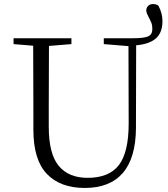

<svg xmlns="http://www.w3.org/2000/svg" viewBox="-20 -914 832 949"><path d="M733 -770Q733 -788 728.5 -800Q724 -812 715 -829Q710 -838 706.5 -846.5Q703 -855 703 -863Q703 -876 712.5 -885Q722 -894 736 -894Q752 -894 763 -886Q783 -848 783 -810Q783 -753 751 -724.5Q719 -696 653 -690L652 -281Q651 -133 587 -59Q523 15 399 15Q278 15 211.5 -54.5Q145 -124 145 -273V-389L144 -688L47 -696V-725H333V-696L222 -687L221 -389V-288Q221 -154 270 -94.5Q319 -35 413 -35Q519 -35 567.5 -98Q616 -161 616 -304L615 -686L493 -696V-725H636Q693 -725 713 -734.5Q733 -744 733 -770Z"/></svg>

Font: GL-CurulMinamoto Light
Style: Regular
Weight: 300
Designer: Eunice (kana); Ryoko NISHIZUKA 西塚涼子 (ideographs); Frank Grießhammer (Latin, Greek & Cyrillic); Wenlong ZHANG
Foundry: Gutenberg Labo; Adobe
Version: Version 1.002